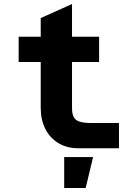

<svg xmlns="http://www.w3.org/2000/svg" viewBox="-20 -739 690 957"><path d="M370 0Q314 0 271.5 -25.5Q229 -51 206 -96.5Q183 -142 183 -200V-649L339 -719V-200Q339 -174 346.5 -157.5Q354 -141 374.5 -133.5Q395 -126 432 -126H573V0ZM73 -430V-556H474V-430ZM300 198V44H444L407 198Z"/></svg>

Font: Azeret Mono Thin
Style: Bold
Weight: 700
Version: Version 1.002